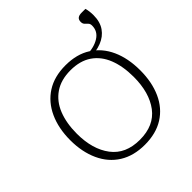

<svg xmlns="http://www.w3.org/2000/svg" viewBox="-173 -743 871 871"><g transform="rotate(-45 262.5 -307.5)"><path d="M263 -504Q335 -504 385 -472Q435 -440 461 -382.5Q487 -325 487 -248Q487 -172 461 -114.5Q435 -57 385 -25.5Q335 6 263 6Q192 6 141.5 -25.5Q91 -57 64.5 -115Q38 -173 38 -248Q38 -324 64.5 -382Q91 -440 141 -472Q191 -504 263 -504ZM263 -26Q354 -26 399.5 -86.5Q445 -147 445 -248Q445 -316 425 -366.5Q405 -417 364.5 -444.5Q324 -472 263 -472Q202 -472 161 -444Q120 -416 100 -365.5Q80 -315 80 -248Q80 -148 126 -87Q172 -26 263 -26ZM363 -449V-469Q411 -469 443.5 -489Q476 -509 476 -546Q476 -558 469.5 -564Q463 -570 457 -576.5Q451 -583 451 -594Q451 -608 459 -614.5Q467 -621 483 -621H508Q511 -611 512.5 -599Q514 -587 514 -575Q514 -532 494.5 -504Q475 -476 440.5 -462.5Q406 -449 363 -449Z"/></g></svg>

Font: Aleo ExtraLight
Style: Regular
Weight: 250
Designer: Alessio Laiso
Foundry: Alessio Laiso
Version: Version 2.001;gftools[0.9.29]